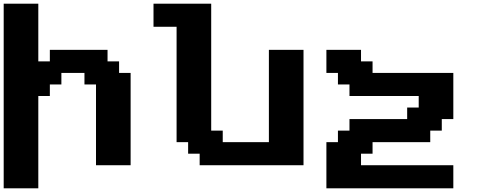

<svg xmlns="http://www.w3.org/2000/svg" viewBox="-20 -895 2600 1040"><path d="M0 125H187.5V-375H250V-437.5H312.5V-500H437.5V-437.5H500V0H687.5V-500H625V-562.5H562.5V-625H250V-562.5H187.5V-875H0Z M1061.5 0H1624V-625H1436.5V-125H1186.5V-187.5H1124V-875H811.5V-750H936.5V-125H999V-62.5H1061.5Z M1748 125H2435.5V0H1935.5V-62.5H1998V-125H2310.5V-187.5H2373V-250H2435.5V-500H1998V-562.5H1935.5V-625H1748V-500H1810.5V-437.5H1873V-375H2248V-312.5H2185.5V-250H1873V-187.5H1810.5V-125H1748Z"/></svg>

Font: Faithful 32x
Style: Semibold
Weight: 400
Foundry: Faithful Resource Pack
Version: Version 1.0; January 27, 2023